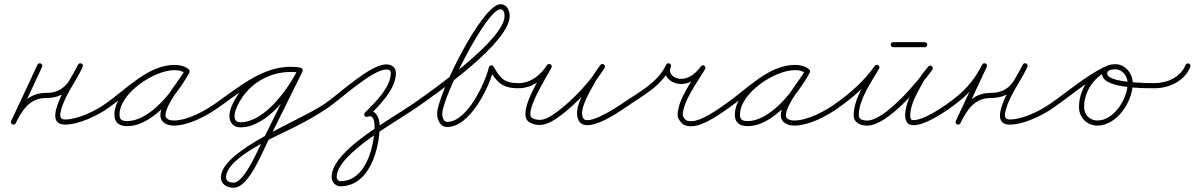

<svg xmlns="http://www.w3.org/2000/svg" viewBox="-20 -574 5619 903"><path d="M156.1 -269.5C156.1 -269.5 156.1 -269.5 156.1 -269.5C115.4 -181.1 73.9 -93.1 32.4 -5.1C29 2 32.6 8.2 38 10.8C43.3 13.4 50.4 12.4 54 5.3C84 -55.4 119.6 -113 196 -113C298.4 -113 325.3 -177.7 368.6 -258.8C372.2 -265.7 368.5 -271.8 363 -274.5C357.5 -277.3 350.3 -276.5 347.1 -269.4C321.6 -213.3 163.3 12 286 12C350.7 12 438.5 -29.9 491 -67.2C496.4 -71.1 497.6 -78.6 493.8 -84C489.9 -89.4 482.4 -90.6 477 -86.8C428.8 -52.4 345.5 -12 286 -12C258.3 -12 261.4 -33.8 266.8 -54.7C286.1 -128.7 337.6 -190.5 368.9 -259.5C372.1 -266.6 368.6 -272.6 363.3 -275.2C358 -277.8 351.1 -277 347.4 -270.1C308.7 -197.6 287.4 -137 196 -137C109.4 -137 66.8 -74.8 32.5 -5.3C28.9 1.8 32.6 8 38.1 10.6C43.5 13.2 50.7 12.3 54.1 5.1C95.6 -82.9 137.2 -171 177.9 -259.5C180.7 -265.5 178 -272.6 172 -275.4C166 -278.2 158.9 -275.5 156.1 -269.5Z M490.8 -67.1C490.8 -67.1 490.8 -67.1 490.8 -67.1C582.8 -131 684 -244.8 801.6 -244.8C818.5 -244.8 836.1 -241.2 850 -231.2C856.2 -226.8 862.8 -229.9 866.1 -235.1C869.5 -240.3 869.6 -247.6 863 -251.4C842.1 -263.5 825.1 -268.1 800.3 -268.1C692.1 -268.1 518.1 -150.4 518.1 -34.2C518.1 4.5 543 19.3 578.7 19.3C699.8 19.3 818.2 -136.7 870.5 -232.2C874.4 -239.3 871 -245.6 865.8 -248.5C860.5 -251.4 853.3 -250.8 849.5 -243.8C816.3 -183.3 734.3 -98.5 734.3 -31.6C734.3 2.7 767.4 16.7 797 16.7C866.7 16.7 950.1 -28.1 1005.9 -67.2C1011.3 -71 1012.6 -78.5 1008.8 -83.9C1005 -89.3 997.5 -90.6 992.1 -86.8C940.6 -50.8 861.4 -7.3 797 -7.3C781.6 -7.3 758.3 -12 758.3 -31.6C758.3 -83.4 842 -180.2 870.5 -232.2C874.4 -239.2 871 -245.6 865.8 -248.5C860.5 -251.4 853.3 -250.8 849.5 -243.8C802.1 -157.2 689.1 -4.7 578.7 -4.7C556.2 -4.7 542.1 -9.2 542.1 -34.2C542.1 -136.6 705.8 -244.1 800.3 -244.1C821 -244.1 833.8 -240.6 851 -230.6C857.6 -226.8 863.9 -229.6 867.1 -234.5C870.2 -239.4 870.2 -246.3 864 -250.8C845.9 -263.7 823.6 -268.8 801.6 -268.8C676.5 -268.8 574.2 -154.2 477.2 -86.9C471.7 -83.1 470.4 -75.6 474.1 -70.2C477.9 -64.7 485.4 -63.4 490.8 -67.1Z M989.2 -70.1C992.9 -64.7 1000.4 -63.4 1005.9 -67.2C1106.2 -137.1 1217.6 -235.8 1345.3 -235.8C1359 -235.8 1372.1 -234.8 1385.5 -233.1C1393.4 -232.1 1398.1 -237.5 1398.9 -243.4C1399.7 -249.3 1396.5 -255.8 1388.7 -256.9C1375.5 -258.8 1362.6 -259.7 1349.2 -259.7C1237.9 -259.7 1137.8 -201.9 1084 -104.4C1071.8 -82.4 1059.1 -54.2 1059.1 -28.4C1059.1 3.1 1078.5 25 1110.7 25C1236.9 25 1355 -139.6 1402.8 -237.7C1406.3 -244.9 1402.7 -251.1 1397.3 -253.8C1391.9 -256.4 1384.8 -255.5 1381.2 -248.3C1330.3 -145.3 1279.3 -42.3 1228.3 60.7C1228.3 60.7 1228.3 60.6 1228.4 60.5C1228.4 60.4 1228.5 60.3 1228.5 60.3C1199 114.3 1132.6 285.1 1077.8 285.1C1062.1 285.1 1043 279 1043 260.4C1043 163.5 1297 59.2 1373.7 19.5C1424.5 -6.8 1475 -34.3 1521.9 -67.2C1527.3 -71 1528.6 -78.5 1524.8 -83.9C1521 -89.3 1513.5 -90.6 1508.1 -86.8C1394.5 -7 1019 131.8 1019 260.4C1019 293.1 1048.5 309.1 1077.8 309.1C1152.4 309.1 1214.6 135.9 1249.5 71.7C1249.5 71.7 1249.6 71.6 1249.6 71.5C1249.7 71.4 1249.7 71.3 1249.7 71.3C1300.8 -31.6 1351.8 -134.6 1402.8 -237.7C1406.3 -244.8 1402.7 -251.1 1397.3 -253.7C1391.9 -256.4 1384.7 -255.4 1381.2 -248.3C1338.1 -159.7 1225.9 1 1110.7 1C1091.8 1 1083.1 -10 1083.1 -28.4C1083.1 -49.8 1094.9 -74.6 1105 -92.8C1154.7 -182.7 1246.6 -235.7 1349.2 -235.7C1361.5 -235.7 1373.2 -234.9 1385.3 -233.1C1393.1 -232 1397.9 -237.5 1398.7 -243.4C1399.5 -249.4 1396.3 -255.9 1388.5 -256.9C1374 -258.7 1360 -259.8 1345.3 -259.8C1211.3 -259.8 1097.2 -160.1 992.1 -86.8C986.7 -83.1 985.4 -75.6 989.2 -70.1Z M1504.2 -68.8C1508 -63.4 1515.5 -62 1520.9 -65.8C1584.3 -110.2 1732.3 -247.1 1796.8 -247.1C1808.9 -247.1 1818 -243.9 1818 -230.5C1818 -162.5 1741.8 -89.8 1696.5 -44.5C1691.8 -39.8 1691.8 -32.2 1696.5 -27.5C1701.2 -22.8 1708.8 -22.8 1713.5 -27.5C1713.5 -27.5 1713.5 -27.5 1713.5 -27.5C1764.2 -78.3 1842 -154.1 1842 -230.5C1842 -257.6 1822.2 -271.1 1796.8 -271.1C1721.1 -271.1 1577.4 -134.7 1507.1 -85.5C1501.7 -81.7 1500.4 -74.2 1504.2 -68.8ZM1710 -25.1C1710 -25.1 1710 -25.1 1710 -25.1C1735.9 -37 1741.6 -0.9 1741.6 16.6C1741.6 110.7 1702.3 278.2 1580.7 278.2C1571.1 278.2 1563.5 268.1 1563.5 259.1C1563.5 149.7 1838.9 2.1 1937.9 -67.2C1943.3 -71 1944.6 -78.5 1940.8 -83.9C1937 -89.3 1929.5 -90.6 1924.1 -86.8C1816.5 -11.5 1539.5 133 1539.5 259.1C1539.5 281.4 1557.8 302.2 1580.7 302.2C1718.1 302.2 1765.6 125.6 1765.6 16.6C1765.6 -20.1 1744.8 -67.5 1700 -46.9C1694 -44.1 1691.3 -37 1694.1 -31C1696.9 -25 1704 -22.3 1710 -25.1Z M1921.2 -70.1C1924.9 -64.7 1932.4 -63.4 1937.9 -67.2C2039.8 -138.1 2377 -373.9 2377 -498.6C2377 -525 2364.4 -554.3 2333.9 -554.3C2247.2 -554.3 2035.9 -125.9 2035.9 -39.6C2035.9 -11.2 2049.9 23.3 2083.2 23.3C2191.9 23.3 2282.8 -166.8 2302.7 -252.3C2303.8 -257.2 2297.1 -258.6 2290.6 -257.7C2284.2 -256.8 2278.1 -253.5 2280.6 -249.1C2314.6 -189.3 2340.2 -159 2417 -159C2423.7 -159 2429 -164.4 2429 -171C2429 -177.6 2423.7 -183 2417 -183C2348.8 -183 2331 -209.1 2301.4 -260.9C2298.9 -265.4 2294 -267 2289.3 -266.4C2284.7 -265.7 2280.5 -262.7 2279.3 -257.7C2262.4 -185 2177.5 -0.7 2083.2 -0.7C2065 -0.7 2059.9 -25.6 2059.9 -39.6C2059.9 -113.3 2267.1 -530.3 2333.9 -530.3C2349.6 -530.3 2353 -510.7 2353 -498.6C2353 -388.7 2016.7 -151.3 1924.1 -86.8C1918.7 -83.1 1917.4 -75.6 1921.2 -70.1Z M2395 -171.2C2394.9 -164.6 2400.1 -159.1 2406.8 -159C2419.8 -158.7 2432.3 -158.8 2445.2 -161.2C2500.4 -171.5 2542.4 -208.5 2573 -254.3C2577.2 -260.7 2574 -267.2 2568.7 -270.4C2563.5 -273.6 2556.2 -273.5 2552.5 -266.8C2523.4 -214.5 2402.4 -33.1 2472.6 2.7C2528.2 31 2576.4 -0.2 2620.2 -33.4C2692.6 -88.2 2776.6 -177.3 2823.3 -254.8C2827.3 -261.4 2824.5 -267.9 2819.5 -271.1C2814.6 -274.3 2807.6 -274.2 2803.1 -267.9C2789 -247.5 2773.9 -227.4 2761.6 -206C2761.6 -206 2761.5 -205.9 2761.5 -205.8C2761.4 -205.7 2761.4 -205.6 2761.4 -205.6C2734.5 -154.4 2672.7 -63.5 2701.3 -7.5C2735.4 59.1 2885 -42.7 2919.9 -67.2C2925.3 -71 2926.6 -78.5 2922.8 -83.9C2919 -89.3 2911.5 -90.6 2906.1 -86.8C2906.1 -86.8 2906.1 -86.8 2906.1 -86.8C2886.2 -72.9 2743.1 21.5 2722.7 -18.5C2700.2 -62.5 2760.4 -152 2782.6 -194.4C2782.6 -194.4 2782.6 -194.3 2782.5 -194.2C2782.5 -194.1 2782.4 -194 2782.4 -194C2794.3 -214.9 2809.1 -234.4 2822.9 -254.1C2827.3 -260.5 2824.2 -267.1 2819.1 -270.4C2814 -273.7 2806.7 -273.8 2802.7 -267.2C2757.6 -192.3 2675.7 -105.5 2605.8 -52.6C2570.1 -25.6 2529.3 4.7 2483.4 -18.7C2442.1 -39.7 2549.8 -212.6 2573.5 -255.2C2577.2 -261.9 2574.2 -268.2 2569.2 -271.2C2564.3 -274.3 2557.3 -274 2553 -267.7C2526.1 -227.3 2489.5 -193.9 2440.8 -184.8C2429.5 -182.7 2418.6 -182.8 2407.2 -183C2400.6 -183.1 2395.1 -177.9 2395 -171.2Z M2903.2 -70.1C2906.9 -64.7 2914.4 -63.4 2919.9 -67.2C2999.1 -122.4 3092.1 -167.8 3134.9 -259.4C3138.2 -266.6 3134.4 -272.7 3128.9 -275.2C3123.4 -277.7 3116.3 -276.6 3113 -269.4C3090.6 -219 3134.4 -179.4 3182.9 -179C3229.7 -178.6 3270.4 -211.4 3295.9 -248.2C3300.3 -254.5 3297.2 -261.1 3292.1 -264.4C3286.9 -267.7 3279.7 -267.8 3275.7 -261.2C3237.4 -197.2 3167.2 -107.3 3167.2 -32.8C3167.2 -27.7 3167.9 -22.5 3170.2 -17.9C3170.2 -17.9 3170.2 -17.7 3170.3 -17.6C3170.4 -17.4 3170.4 -17.3 3170.4 -17.3C3185.2 10.1 3199 19.8 3232.3 19.8C3286.1 19.8 3365.8 -37 3408.9 -67.2C3414.3 -71 3415.6 -78.5 3411.8 -83.9C3408 -89.3 3400.5 -90.6 3395.1 -86.8C3357.1 -60.2 3279.5 -4.2 3232.3 -4.2C3207.2 -4.2 3201.9 -9.5 3191.6 -28.7C3191.6 -28.7 3191.6 -28.6 3191.7 -28.4C3191.8 -28.3 3191.8 -28.1 3191.8 -28.1C3191.2 -29.5 3191.2 -31.4 3191.2 -32.8C3191.2 -96.1 3262.1 -191.7 3296.3 -248.8C3300.3 -255.5 3297.4 -261.9 3292.5 -265.1C3287.6 -268.3 3280.5 -268.2 3276.1 -261.8C3255.3 -231.8 3221.6 -202.7 3183.1 -203C3152.2 -203.3 3119.7 -225.4 3135 -259.6C3138.2 -266.8 3134.4 -272.9 3129 -275.4C3123.6 -277.9 3116.5 -276.7 3113.1 -269.6C3072.7 -183 2981.3 -139.2 2906.1 -86.8C2900.7 -83.1 2899.4 -75.6 2903.2 -70.1Z M3408.8 -67.1C3408.8 -67.1 3408.8 -67.1 3408.8 -67.1C3500.8 -131 3602 -244.8 3719.6 -244.8C3736.5 -244.8 3754.1 -241.2 3768 -231.2C3774.2 -226.8 3780.8 -229.9 3784.1 -235.1C3787.5 -240.3 3787.6 -247.6 3781 -251.4C3760.1 -263.5 3743.1 -268.1 3718.3 -268.1C3610.1 -268.1 3436.1 -150.4 3436.1 -34.2C3436.1 4.5 3461 19.3 3496.7 19.3C3617.8 19.3 3736.2 -136.7 3788.5 -232.2C3792.4 -239.3 3789 -245.6 3783.8 -248.5C3778.5 -251.4 3771.3 -250.8 3767.5 -243.8C3734.3 -183.3 3652.3 -98.5 3652.3 -31.6C3652.3 2.7 3685.4 16.7 3715 16.7C3784.7 16.7 3868.1 -28.1 3923.9 -67.2C3929.3 -71 3930.6 -78.5 3926.8 -83.9C3923 -89.3 3915.5 -90.6 3910.1 -86.8C3858.6 -50.8 3779.4 -7.3 3715 -7.3C3699.6 -7.3 3676.3 -12 3676.3 -31.6C3676.3 -83.4 3760 -180.2 3788.5 -232.2C3792.4 -239.2 3789 -245.6 3783.8 -248.5C3778.5 -251.4 3771.3 -250.8 3767.5 -243.8C3720.1 -157.2 3607.1 -4.7 3496.7 -4.7C3474.2 -4.7 3460.1 -9.2 3460.1 -34.2C3460.1 -136.6 3623.8 -244.1 3718.3 -244.1C3739 -244.1 3751.8 -240.6 3769 -230.6C3775.6 -226.8 3781.9 -229.6 3785.1 -234.5C3788.2 -239.4 3788.2 -246.3 3782 -250.8C3763.9 -263.7 3741.6 -268.8 3719.6 -268.8C3594.5 -268.8 3492.2 -154.2 3395.2 -86.9C3389.7 -83.1 3388.4 -75.6 3392.1 -70.2C3395.9 -64.7 3403.4 -63.4 3408.8 -67.1Z M3922.8 -67.1C3922.8 -67.1 3922.8 -67.1 3922.8 -67.1C3994.9 -116.7 4062.9 -178.5 4113.8 -250C4118.2 -256.2 4115 -262.8 4109.8 -266.1C4104.6 -269.4 4097.3 -269.5 4093.6 -262.9C4054.7 -194.7 3994.9 -111.7 3994.9 -31.7C3994.9 4 4027.6 16.9 4058.2 16.9C4155.5 16.9 4311.7 -171.4 4364.8 -246C4369.3 -252.4 4366.9 -259 4362.2 -262.6C4357.5 -266.1 4350.5 -266.6 4345.6 -260.5C4330.9 -241.9 4314.3 -223.5 4302.6 -203C4302.6 -203 4302.5 -202.9 4302.5 -202.8C4302.5 -202.7 4302.4 -202.7 4302.4 -202.7C4274.1 -149.7 4237 -92 4237 -30.3C4237 -21.5 4238.3 -12.5 4242.3 -4.5C4242.3 -4.5 4242.4 -4.4 4242.4 -4.4C4242.5 -4.3 4242.5 -4.2 4242.5 -4.2C4250.9 11 4260.8 14.7 4278.4 14.7C4328.5 14.7 4411.3 -39.5 4450.9 -67.2C4456.3 -71 4457.6 -78.5 4453.8 -83.9C4450 -89.3 4442.5 -90.6 4437.1 -86.8C4437.1 -86.8 4437.1 -86.8 4437.1 -86.8C4402.4 -62.6 4322.1 -9.3 4278.4 -9.3C4268.3 -9.3 4267.3 -8.9 4263.5 -15.8C4263.5 -15.8 4263.5 -15.7 4263.6 -15.6C4263.6 -15.5 4263.7 -15.5 4263.7 -15.5C4261.4 -19.9 4261 -25.4 4261 -30.3C4261 -87.3 4297.4 -142.3 4323.6 -191.3C4323.6 -191.3 4323.5 -191.3 4323.5 -191.2C4323.5 -191.1 4323.4 -191 4323.4 -191C4334.5 -210.5 4350.4 -228 4364.4 -245.5C4369.2 -251.6 4366.7 -258.4 4361.8 -262.1C4356.9 -265.7 4349.7 -266.3 4345.2 -260C4298.2 -193.7 4143.7 -7.1 4058.2 -7.1C4041.8 -7.1 4018.9 -10.9 4018.9 -31.7C4018.9 -106.4 4078 -187.1 4114.4 -251.1C4118.2 -257.7 4115.3 -264 4110.4 -267.1C4105.6 -270.2 4098.6 -270.1 4094.2 -264C4044.9 -194.7 3979 -134.9 3909.2 -86.9C3903.7 -83.1 3902.4 -75.7 3906.1 -70.2C3909.9 -64.7 3917.3 -63.4 3922.8 -67.1ZM4181 -352C4181 -352 4181 -352 4181 -352C4230.3 -352 4279.7 -352 4329 -352C4335.6 -352 4341 -357.4 4341 -364C4341 -370.6 4335.6 -376 4329 -376C4329 -376 4329 -376 4329 -376C4279.7 -376 4230.3 -376 4181 -376C4174.4 -376 4169 -370.6 4169 -364C4169 -357.4 4174.4 -352 4181 -352Z M4449.9 -67.1C4449.9 -67.1 4449.9 -67.1 4449.9 -67.1C4527.3 -121 4577.3 -174.2 4620.7 -259C4624.3 -266 4620.5 -272.2 4615.1 -274.9C4609.6 -277.5 4602.5 -276.7 4599.1 -269.6C4557.9 -181.4 4516.6 -93.2 4475.3 -5.1C4472 2.1 4475.6 8.2 4481 10.8C4486.4 13.4 4493.4 12.4 4497 5.3C4527 -55.4 4562.6 -113 4639 -113C4741.4 -113 4768.3 -177.7 4811.6 -258.8C4815.2 -265.7 4811.5 -271.8 4806 -274.5C4800.5 -277.3 4793.3 -276.5 4790.1 -269.4C4764.6 -213.3 4606.3 12 4729 12C4793.7 12 4881.5 -29.9 4934 -67.2C4939.4 -71.1 4940.6 -78.6 4936.8 -84C4932.9 -89.4 4925.4 -90.6 4920 -86.8C4871.8 -52.4 4788.5 -12 4729 -12C4701.3 -12 4704.4 -33.8 4709.8 -54.7C4729.1 -128.7 4780.6 -190.5 4811.9 -259.5C4815.1 -266.6 4811.6 -272.6 4806.3 -275.2C4801 -277.8 4794.1 -277 4790.4 -270.1C4751.7 -197.6 4730.4 -137 4639 -137C4552.4 -137 4509.8 -74.8 4475.5 -5.3C4471.9 1.8 4475.7 8 4481.1 10.6C4486.6 13.2 4493.7 12.3 4497.1 5.1C4538.3 -83.1 4579.6 -171.2 4620.9 -259.4C4624.2 -266.5 4620.6 -272.6 4615.3 -275.3C4610 -277.9 4602.9 -276.9 4599.3 -269.9C4557.7 -188.6 4510.4 -138.5 4436.1 -86.9C4430.7 -83.1 4429.4 -75.6 4433.1 -70.1C4436.9 -64.7 4444.4 -63.4 4449.9 -67.1Z M4917.1 -70.2C4920.9 -64.7 4928.4 -63.4 4933.8 -67.1C5016.5 -124.3 5096.5 -194.6 5186.6 -238.7C5193.8 -242.2 5194.8 -249.2 5192.2 -254.6C5189.6 -260 5183.5 -263.7 5176.3 -260.4C5104.5 -227.1 5054.7 -150.4 5054.7 -71.2C5054.7 -21.8 5091.3 16.7 5141.2 16.7C5234.2 16.7 5307.6 -98.2 5307.6 -182.5C5307.6 -227.5 5272.9 -272 5226 -272C5202.8 -272 5174.4 -266.9 5165.7 -242C5165.7 -242 5165.7 -242 5165.7 -242C5165.7 -242 5165.7 -242 5165.7 -242C5134.8 -155.4 5367.3 -159.1 5408 -159C5414.6 -159 5420 -164.4 5420 -171C5420 -177.6 5414.6 -183 5408 -183C5408 -183 5408 -183 5408 -183C5384.6 -183 5170.4 -183.7 5188.3 -234C5188.3 -234 5188.3 -234 5188.3 -234C5188.3 -234 5188.3 -234 5188.3 -234C5192.9 -247.1 5214.6 -248 5226 -248C5259.5 -248 5283.6 -214.2 5283.6 -182.5C5283.6 -111.7 5220.5 -7.3 5141.2 -7.3C5104.5 -7.3 5078.7 -34.9 5078.7 -71.2C5078.7 -141.1 5123 -209.2 5186.4 -238.6C5193.6 -241.9 5194.6 -249.1 5192 -254.5C5189.4 -260 5183.2 -263.7 5176.1 -260.3C5084.8 -215.6 5003.9 -144.8 4920.2 -86.9C4914.7 -83.1 4913.4 -75.6 4917.1 -70.2Z M5407.9 -159C5407.9 -159 5407.9 -159 5407.9 -159C5476.9 -158.2 5551.5 -192.1 5578.2 -259.6C5580.6 -265.7 5577.6 -272.7 5571.4 -275.2C5565.3 -277.6 5558.3 -274.6 5555.8 -268.4C5532.9 -210.4 5467.1 -182.3 5408.1 -183C5401.5 -183.1 5396.1 -177.8 5396 -171.1C5395.9 -164.5 5401.2 -159.1 5407.9 -159Z"/></svg>

Font: FRB American Cursive Guidelines Light
Style: Italic
Weight: 300
Italic angle: -25°
Version: Version 2.0;Modular Font Editor K font №1